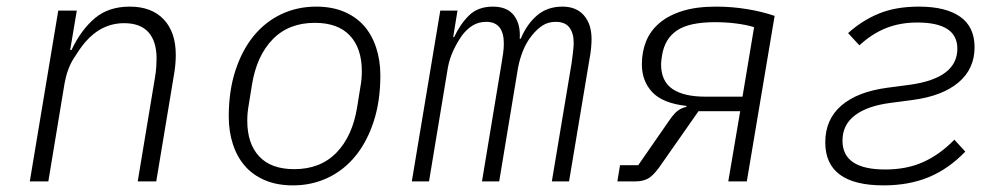

<svg xmlns="http://www.w3.org/2000/svg" viewBox="-20 -548 3040 580"><path d="M70 0 156 -516H212L192 -397H196Q225 -458 266.5 -493Q308 -528 372 -528Q438 -528 474.5 -489.5Q511 -451 511 -382Q511 -368 509.5 -351.5Q508 -335 505 -319L452 0H396L448 -313Q451 -330 452 -345Q453 -360 453 -371Q453 -423 428.5 -450.5Q404 -478 355 -478Q286 -478 236 -419Q221 -401 202 -370.5Q183 -340 175 -296L126 0Z M865 12Q817 12 780.5 -3.5Q744 -19 720 -46.5Q696 -74 683.5 -112.5Q671 -151 671 -196Q671 -273 691 -334.5Q711 -396 746 -439Q781 -482 829.5 -505Q878 -528 935 -528Q983 -528 1019.5 -512.5Q1056 -497 1080 -469.5Q1104 -442 1116.5 -403.5Q1129 -365 1129 -320Q1129 -243 1109 -181.5Q1089 -120 1054 -77Q1019 -34 970.5 -11Q922 12 865 12ZM869 -37Q948 -37 996.5 -87Q1045 -137 1059 -225L1068 -281Q1071 -298 1072 -309Q1073 -320 1073 -333Q1073 -402 1037 -440.5Q1001 -479 931 -479Q852 -479 803.5 -429Q755 -379 741 -291L732 -235Q729 -218 728 -207Q727 -196 727 -183Q727 -114 763 -75.5Q799 -37 869 -37Z M1224 0 1310 -516H1362L1349 -436H1352Q1370 -475 1397 -501.5Q1424 -528 1469 -528Q1512 -528 1532.5 -501.5Q1553 -475 1550 -431H1553Q1572 -476 1603 -502Q1634 -528 1679 -528Q1721 -528 1744 -501.5Q1767 -475 1767 -430Q1767 -418 1765.5 -402Q1764 -386 1761 -371L1699 0H1647L1707 -359Q1709 -375 1711 -391Q1713 -407 1713 -419Q1713 -448 1700 -465Q1687 -482 1659 -482Q1636 -482 1619 -471Q1602 -460 1586 -440Q1570 -420 1560 -395Q1550 -370 1545 -344L1488 0H1436L1495 -356Q1498 -373 1500 -388Q1502 -403 1502 -416Q1502 -482 1449 -482Q1425 -482 1407 -470.5Q1389 -459 1375 -440Q1361 -420 1349.5 -395.5Q1338 -371 1333 -344L1276 0Z M1853 -49H1908L2003 -186Q2017 -206 2028 -214Q2039 -222 2053 -225L2054 -228Q1982 -236 1950.5 -269.5Q1919 -303 1919 -354Q1919 -391 1931.5 -422.5Q1944 -454 1971 -477.5Q1998 -501 2040.5 -514.5Q2083 -528 2143 -528Q2191 -528 2236.5 -520.5Q2282 -513 2320 -500L2236 0H2180L2216 -212H2090L1971 -42Q1952 -16 1936.5 -8Q1921 0 1898 0H1845ZM2223 -256 2258 -466Q2235 -473 2204.5 -477Q2174 -481 2140 -481Q2062 -481 2025 -456Q1988 -431 1980 -381Q1977 -363 1977 -354Q1977 -303 2011 -279.5Q2045 -256 2111 -256Z M2649 12Q2473 12 2473 -118Q2473 -187 2521.5 -229Q2570 -271 2661 -283L2729 -292Q2872 -312 2872 -401Q2872 -480 2751 -480Q2699 -480 2656.5 -463Q2614 -446 2576 -411L2542 -448Q2584 -486 2635 -507Q2686 -528 2756 -528Q2837 -528 2880.5 -497.5Q2924 -467 2924 -405Q2924 -340 2875.5 -299Q2827 -258 2737 -246L2669 -237Q2600 -228 2562.5 -199.5Q2525 -171 2525 -123Q2525 -36 2654 -36Q2719 -36 2769 -58.5Q2819 -81 2863 -126L2896 -90Q2846 -38 2786 -13Q2726 12 2649 12Z"/></svg>

Font: IBM Plex Mono Light
Style: Italic
Weight: 300
Italic angle: -9°
Monospace: yes
Designer: Mike Abbink, Paul van der Laan, Pieter van Rosmalen
Foundry: Bold Monday
Version: Version 2.3